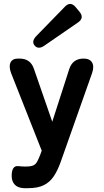

<svg xmlns="http://www.w3.org/2000/svg" viewBox="-20 -788 545 1003"><path d="M127 195H103Q72 193 56.5 176Q41 159 41 131Q41 75 77 80Q86 81 95 81.5Q104 82 113 82Q140 82 153 76.5Q166 71 173.5 57.5Q181 44 190 21L198 -1L38 -406Q25 -441 35 -461.5Q45 -482 74 -482H82Q139 -482 157 -429L253 -152L342 -428Q360 -482 417 -482Q449 -482 461 -461.5Q473 -441 461 -406L297 58Q281 103 260.5 133.5Q240 164 208.5 179.5Q177 195 127 195ZM211 -549Q180 -528 161 -550Q143 -571 169 -599L319 -753Q348 -783 375 -751L395 -727Q422 -695 388 -671Z"/></svg>

Font: Zen Maru Gothic Black
Style: Regular
Weight: 900
Designer: Yoshimichi Ohira
Foundry: Positype
Version: Version 1.001